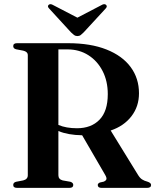

<svg xmlns="http://www.w3.org/2000/svg" viewBox="-20 -909 753 929"><path d="M652.5 -457.5Q652.5 -394 616 -346.5Q579.5 -299 515.5 -277.5L647 -64Q656.5 -48 667.2 -41Q678 -34 693.5 -30Q711 -24.5 711 -14Q711 0 692 0H471Q453 0 453 -14Q453 -21.5 463.5 -26L481.5 -30Q492.5 -34.5 494.8 -41.5Q497 -48.5 489 -62.5L377.5 -254.5Q309 -255.5 262.5 -275V-61Q262.5 -41.5 283.5 -36L320.5 -29.5Q334.5 -25 334.5 -14Q334.5 0 316 0H62.5Q44 0 44 -14Q44 -26 58 -29.5L92 -36Q114.5 -41.5 114.5 -61V-642Q114.5 -659 92 -664L58 -670.5Q44 -674 44 -686Q44 -700 62.5 -700H309Q418.5 -700 495.2 -669.5Q572 -639 612.2 -584.5Q652.5 -530 652.5 -457.5ZM262.5 -670V-304.5Q300 -288.5 352.5 -288.5Q421.5 -288.5 461.5 -329.8Q501.5 -371 501.5 -453.5Q501.5 -516.5 476.5 -565.2Q451.5 -614 407.5 -642Q363.5 -670 306.5 -670ZM385 -752.5Q377 -744.5 370.5 -739.5Q364 -734.5 354.5 -734.5Q345 -734.5 338.2 -739.5Q331.5 -744.5 323.5 -752.5L218 -867.5Q207 -878.5 216 -886Q224 -892.5 238 -884L354.5 -823.5L470.5 -884Q484.5 -892.5 492.5 -886Q501.5 -878.5 491 -867.5Z"/></svg>

Font: Fraunces 72pt SemiBold
Style: Regular
Weight: 600
Version: Version 1.000;[b76b70a41]